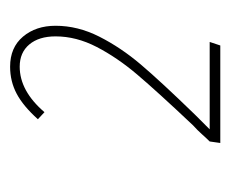

<svg xmlns="http://www.w3.org/2000/svg" viewBox="-58 -720 456 380"><g transform="rotate(-90 170.0 -530.0)"><path d="M309 -648Q309 -604 287.5 -561.5Q266 -519 232.5 -479.5Q199 -440 133 -372Q133 -372 104 -343H277L270 -322H77L80 -343Q87 -350 94.5 -358.5Q102 -367 112 -376Q179 -447 212.5 -486.5Q246 -526 267 -566.5Q288 -607 288 -648Q288 -681 272 -700Q256 -719 228 -719Q180 -719 138 -670L124 -683Q150 -712 174.5 -725Q199 -738 228 -738Q266 -738 287.5 -712.5Q309 -687 309 -648Z"/></g></svg>

Font: Fira Sans Extra Condensed Thin
Style: Italic
Weight: 250
Width: 3
Italic angle: -8°
Designer: Carrois Corporate & Edenspiekermann AG
Foundry: Carrois Corporate GbR & Edenspiekermann AG
Version: Version 4.203